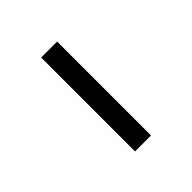

<svg xmlns="http://www.w3.org/2000/svg" viewBox="-6 -666 228 228"><g transform="rotate(45 108.0 -551.5)"><path d="M187 -538.1H29.3V-564.9H187Z"/></g></svg>

Font: Heebo Thin
Style: Regular
Weight: 250
Designer: Oded Ezer
Foundry: Ezer Type House
Version: Version 3.100